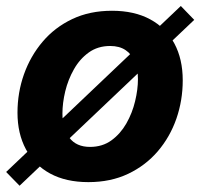

<svg xmlns="http://www.w3.org/2000/svg" viewBox="-23 -585 655 628"><path d="M266.1 10.7Q192.9 10.7 141.1 -17.3Q89.4 -45.4 61.8 -96.7Q34.2 -147.9 34.2 -216.3Q34.2 -282.2 55.4 -342Q76.7 -401.9 116.5 -448.7Q156.2 -495.6 213.4 -522.7Q270.5 -549.8 343.3 -549.8Q416.5 -549.8 468.3 -521.7Q520 -493.7 547.4 -442.6Q574.7 -391.6 574.7 -322.3Q574.7 -256.8 554 -197Q533.2 -137.2 493.2 -90.3Q453.1 -43.5 396 -16.4Q338.9 10.7 266.1 10.7ZM271.5 -104.5Q312 -104.5 341.6 -126Q371.1 -147.5 390.4 -181.4Q409.7 -215.3 418.9 -253.9Q428.2 -292.5 428.2 -326.2Q428.2 -359.4 418 -383.5Q407.7 -407.7 387.7 -421.1Q367.7 -434.6 337.4 -434.6Q296.9 -434.6 267.3 -413.3Q237.8 -392.1 218.8 -358.4Q199.7 -324.7 190.4 -286.4Q181.2 -248 181.2 -213.4Q181.2 -164.6 203.9 -134.5Q226.6 -104.5 271.5 -104.5ZM41 22.5 -2.9 -22.5 568.4 -565.4 612.3 -520Z"/></svg>

Font: Inter 16pt
Style: Bold Italic
Weight: 700
Italic angle: -9.3988°
Version: Version 4.001;git-66647c0bb